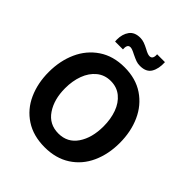

<svg xmlns="http://www.w3.org/2000/svg" viewBox="-250 -1068 1225 1225"><g transform="rotate(45 363.0 -455.5)"><path d="M41 -350Q41 -451 78 -533.5Q115 -616 187.5 -665Q260 -714 362 -714Q464 -714 536 -665.5Q608 -617 645 -534.5Q682 -452 682 -350Q682 -249 645 -167.5Q608 -86 535.5 -39Q463 8 362 8Q259 8 186.5 -39.5Q114 -87 77.5 -168.5Q41 -250 41 -350ZM534 -352Q534 -418 514.5 -472Q495 -526 456 -558Q417 -590 362 -590Q307 -590 267.5 -557.5Q228 -525 208 -471Q188 -417 188 -351Q188 -250 233.5 -183Q279 -116 362 -116Q444 -116 489 -182.5Q534 -249 534 -352ZM202 -804Q202 -853 225.5 -885.5Q249 -918 300 -918Q319 -918 337 -911.5Q355 -905 378 -893Q390 -886 402.5 -881Q415 -876 424 -876Q440 -876 446 -888Q452 -900 450 -919H521Q524 -862 502.5 -825.5Q481 -789 425 -789Q405 -789 388.5 -795Q372 -801 345 -814Q313 -831 299 -831Q283 -831 277.5 -818.5Q272 -806 274 -787H203Z"/></g></svg>

Font: Be Vietnam
Style: Bold
Weight: 700
Designer: Gabriel Lam
Foundry: TypeRant
Version: Version 4.000